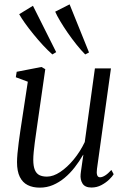

<svg xmlns="http://www.w3.org/2000/svg" viewBox="-20 -850 582 880"><path d="M162.5 10Q130 10 106.8 -1.8Q83.5 -13.5 70.8 -39.2Q58 -65 58 -107Q58 -121.5 60 -145.5Q62 -169.5 65.8 -197Q69.5 -224.5 73 -249Q76.5 -273.5 79 -288.5L107.5 -475.5L52.5 -496L56.5 -521L170 -543L187.5 -533L151.5 -282.5Q149 -264.5 145.8 -242.2Q142.5 -220 139.5 -197.2Q136.5 -174.5 134.5 -153.8Q132.5 -133 132.5 -118Q132.5 -88 139.8 -71Q147 -54 161 -47.2Q175 -40.5 195 -40.5Q224 -40.5 256 -61.8Q288 -83 317.8 -119Q347.5 -155 368.5 -199L415 -536.5H488.5L424.5 -76Q422 -58 425.2 -47.8Q428.5 -37.5 438.5 -37.5Q448.5 -37.5 461.5 -45.5Q474.5 -53.5 490.5 -71L501 -51.5Q495.5 -42 480.8 -27.5Q466 -13 445 -1.8Q424 9.5 399 9.5Q369.5 9.5 358.2 -8.8Q347 -27 349.5 -51.5Q349.5 -54 351 -64.2Q352.5 -74.5 354.5 -88.5Q356.5 -102.5 358.5 -116.5Q360.5 -130.5 362 -140L361 -140.5Q343.5 -110 322.2 -82.8Q301 -55.5 276 -34.8Q251 -14 222.8 -2Q194.5 10 162.5 10ZM220 -600.5Q200 -618 177.2 -642.5Q154.5 -667 132.8 -693.8Q111 -720.5 94 -744.5Q77 -768.5 68 -785L131 -823.5L237.5 -611ZM370.5 -600.5Q351.5 -619.5 330.5 -645.8Q309.5 -672 290 -700.2Q270.5 -728.5 255.5 -753.8Q240.5 -779 233 -796.5L299 -830L388 -609.5Z"/></svg>

Font: Merriweather 72pt Light
Style: Italic
Weight: 300
Italic angle: -7.8°
Version: Version 2.101